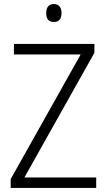

<svg xmlns="http://www.w3.org/2000/svg" viewBox="-20 -932 530 952"><path d="M457 0H33V-44L380 -662H49V-714H448V-670L101 -52H457ZM247 -912Q266 -912 275.5 -900Q285 -888 285 -868Q285 -823 247 -823Q209 -823 209 -868Q209 -888 218.5 -900Q228 -912 247 -912Z"/></svg>

Font: Noto Sans Arabic UI SmCn Lt
Style: Regular
Weight: 300
Width: 4
Designer: Monotype Design Team, Nadine Chahine and Nizar Qandah
Foundry: Monotype Imaging Inc.
Version: Version 2.010; ttfautohint (v1.8.4.7-5d5b)